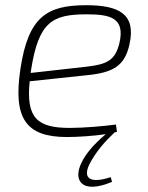

<svg xmlns="http://www.w3.org/2000/svg" viewBox="-20 -514 569 737"><path d="M311 -494C160 -494 88 -450 58 -247C31 -62 77 12 237 12C277 12 340 8 386 1C336 43 308 79 293 110C259 179 294 233 410 184L405 166C329 191 295 173 324 115C349 67 383 29 420 -6C423 -6 426 -7 429 -8L425 -36C380 -30 305 -23 248 -23C125 -23 79 -59 94 -202L311 -225C415 -235 459 -261 477 -344C503 -460 437 -494 311 -494ZM438 -347C422 -284 393 -267 312 -258L98 -234C98 -238 98 -241 99 -244C128 -430 180 -459 313 -459C401 -459 462 -447 438 -347Z"/></svg>

Font: Exo 2 Extra Light
Style: Italic
Weight: 250
Italic angle: -8°
Designer: Natanael Gama
Version: Version 1.001;PS 001.001;hotconv 1.0.88;makeotf.lib2.5.64775